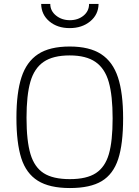

<svg xmlns="http://www.w3.org/2000/svg" viewBox="-20 -941 703 970"><path d="M63 0ZM63 -346Q63 -472 88.5 -550.5Q114 -629 172.5 -667.5Q231 -706 332 -706Q432 -706 491 -667.5Q550 -629 576 -550Q602 -471 602 -343Q602 -213 577 -137Q552 -61 494 -26Q436 9 333 9Q230 9 171 -28Q112 -65 87.5 -142Q63 -219 63 -346ZM549 -343Q549 -458 529.5 -526.5Q510 -595 462.5 -628Q415 -661 332 -661Q248 -661 200.5 -628.5Q153 -596 133.5 -528Q114 -460 114 -346Q114 -229 134 -162.5Q154 -96 201 -66Q248 -36 333 -36Q418 -36 464.5 -66.5Q511 -97 530 -162.5Q549 -228 549 -343ZM188 -921H234Q234 -886 263 -862.5Q292 -839 333 -839Q374 -839 402 -862Q430 -885 430 -921H478Q477 -867 435.5 -833Q394 -799 332 -799Q270 -799 229.5 -833Q189 -867 188 -921Z"/></svg>

Font: Cairo Light
Style: Regular
Weight: 300
Designer: Mohamed Gaber, the designers of Titillium
Foundry: Kief Type Foundry
Version: Version 2.009; ttfautohint (v1.5.33-1714) -l 8 -r 50 -G 200 